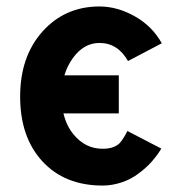

<svg xmlns="http://www.w3.org/2000/svg" viewBox="-20 -557 551 591"><path d="M374 -369.1 478 -423.8C459 -458 432.1 -485.4 396.5 -505.9C360.8 -526.4 323.7 -537.1 286.1 -537.1C215.3 -537.1 156.7 -511.2 110.8 -460C64.9 -408.7 42 -341.8 42 -259.8C42 -176.8 64.5 -110.4 110.4 -60.5C156.2 -10.7 218.3 14.2 295.9 14.2C315.9 14.2 335.4 10.7 354.5 4.4C373.5 -2 390.1 -10.7 405.3 -22C420.4 -33.2 434.1 -44.9 445.8 -58.1C457.5 -71.3 467.8 -85 476.6 -99.6L372.1 -153.8C369.1 -147.5 365.2 -140.6 361.3 -134.3C357.4 -127.9 353.5 -122.1 348.6 -116.7C343.8 -111.3 336.9 -107.4 328.1 -104C319.3 -100.6 308.1 -99.1 295.9 -99.1C260.3 -99.1 230.5 -113.8 206.1 -143.6C191.4 -161.6 181.2 -183.1 175.3 -208H345.7V-325.2H178.2C184.1 -344.7 192.9 -362.3 204.1 -377.9C226.6 -409.2 253.9 -424.8 286.1 -424.8C323.7 -424.8 353 -406.2 374 -369.1Z"/></svg>

Font: Tuffy
Style: Bold
Weight: 700
Designer: Thatcher Ulrich, Karoly Barta, Michael Everson
Version: Version 001.270